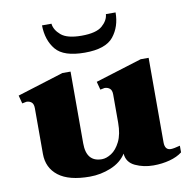

<svg xmlns="http://www.w3.org/2000/svg" viewBox="-80 -789 871 879"><g transform="rotate(-10 355.0 -350.0)"><path d="M172 -710H216Q219 -681 247.5 -656.5Q276 -632 343 -632Q411 -632 439 -656.5Q467 -681 469 -710H514Q514 -644 477.5 -598.5Q441 -553 344 -553Q246 -553 209.5 -597Q173 -641 172 -710ZM698 -58V-27Q675 -9 639.5 0.5Q604 10 564 10Q518 10 479.5 -8Q441 -26 438 -67Q414 -29 366.5 -9.5Q319 10 268 10Q171 10 122.5 -27.5Q74 -65 74 -130V-342Q74 -362 64.5 -370Q55 -378 41 -378Q38 -378 21 -374L11 -412L226 -479H264V-145Q264 -59 336 -59Q357 -59 380.5 -74Q404 -89 421 -123Q438 -157 438 -211V-342Q438 -362 428 -370Q418 -378 404 -378Q403 -378 384 -374L374 -412L590 -479H627V-86Q627 -50 655 -50Q668 -50 698 -58Z"/></g></svg>

Font: Taviraj ExtraBold
Style: Regular
Weight: 800
Designer: Katatrad Team
Foundry: CadsonDemak
Version: Version 1.001